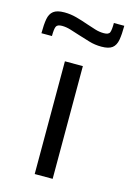

<svg xmlns="http://www.w3.org/2000/svg" viewBox="-158 -783 567 839"><g transform="rotate(15 125.5 -363.5)"><path d="M86.4 0V-510H167.6V0ZM-44.5 -602Q-44.5 -641.3 -40 -666.4Q-35.5 -691.5 -19.6 -703.7Q-3.7 -716 29.4 -716Q57.4 -716 84.7 -708.6Q112 -701.2 138.3 -691.8Q159.2 -684.9 178.8 -678.7Q198.4 -672.6 218.6 -672.6Q240.5 -672.6 245.2 -684.4Q249.8 -696.3 249.8 -727H296.9Q296.9 -688.2 292.4 -662.8Q287.9 -637.5 272.3 -625.2Q256.6 -613 223.5 -613Q193.5 -613 167.7 -620.9Q142 -628.8 114.6 -637.2Q93.7 -644.1 73.6 -650.2Q53.4 -656.4 34.3 -656.4Q12.8 -656.4 8 -644.5Q3.1 -632.7 3.1 -602Z"/></g></svg>

Font: Saira Thin
Style: Regular
Weight: 100
Designer: Hector Gatti with collaboration of the Omnibus-Type team
Foundry: Omnibus-Type
Version: Version 1.101